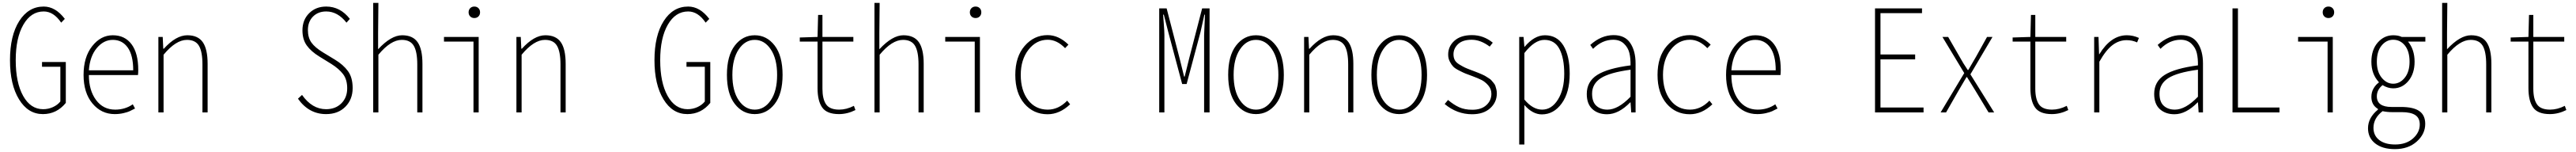

<svg xmlns="http://www.w3.org/2000/svg" viewBox="-20 -784 17986 1060"><path d="M279.3 11.7Q175.8 11.7 112.8 -91.3Q49.8 -194.3 49.8 -364.3Q49.8 -536.1 114.3 -637.2Q178.7 -738.3 285.2 -738.3Q367.2 -738.3 432.6 -652.3L407.2 -626Q354.5 -704.1 285.2 -704.1Q196.3 -704.1 143.1 -611.8Q89.8 -519.5 89.8 -364.3Q89.8 -208 141.6 -115.2Q193.4 -22.5 281.2 -22.5Q317.4 -22.5 349.6 -37.1Q381.8 -51.8 401.4 -76.2V-318.4H273.4V-351.6H439.5V-66.4Q376 11.7 279.3 11.7Z M781.2 11.7Q687.5 11.7 625.5 -62.5Q563.5 -136.7 563.5 -261.7Q563.5 -385.7 623.5 -461.9Q683.6 -538.1 767.6 -538.1Q851.6 -538.1 898.4 -475.6Q945.3 -413.1 945.3 -296.9Q945.3 -273.4 943.4 -260.7H600.6Q600.6 -154.3 650.4 -86.9Q700.2 -19.5 784.2 -19.5Q853.5 -19.5 907.2 -56.6L922.9 -27.3Q898.4 -14.6 884.8 -8.3Q871.1 -2 842.3 4.9Q813.5 11.7 781.2 11.7ZM600.6 -293.9H910.2Q910.2 -398.4 872.1 -452.1Q834 -505.9 767.6 -505.9Q703.1 -505.9 655.3 -448.2Q607.4 -390.6 600.6 -293.9Z M1085.9 0V-526.4H1116.2L1120.1 -444.3H1124Q1209 -538.1 1288.1 -538.1Q1362.3 -538.1 1396 -489.7Q1429.7 -441.4 1429.7 -338.9V0H1393.6V-334Q1393.6 -423.8 1369.1 -464.8Q1344.7 -505.9 1285.2 -505.9Q1208 -505.9 1122.1 -402.3V0Z M2256.8 11.7Q2136.7 11.7 2060.5 -95.7L2088.9 -122.1Q2159.2 -22.5 2256.8 -22.5Q2322.3 -22.5 2363.3 -63Q2404.3 -103.5 2404.3 -168Q2404.3 -229.5 2375.5 -267.1Q2346.7 -304.7 2293.9 -337.9L2210 -389.6Q2152.3 -424.8 2122.1 -466.8Q2091.8 -508.8 2091.8 -572.3Q2091.8 -645.5 2138.7 -691.9Q2185.5 -738.3 2257.8 -738.3Q2355.5 -738.3 2422.9 -652.3L2399.4 -626Q2337.9 -704.1 2257.8 -704.1Q2201.2 -704.1 2165.5 -668.5Q2129.9 -632.8 2129.9 -574.2Q2129.9 -521.5 2154.8 -486.8Q2179.7 -452.1 2236.3 -418L2318.4 -368.2Q2377 -333 2409.7 -288.1Q2442.4 -243.2 2442.4 -169.9Q2442.4 -90.8 2391.6 -39.6Q2340.8 11.7 2256.8 11.7Z M2585.9 0V-763.7H2622.1L2620.1 -553.7V-440.4Q2710.9 -538.1 2788.1 -538.1Q2862.3 -538.1 2896 -489.7Q2929.7 -441.4 2929.7 -338.9V0H2893.6V-334Q2893.6 -423.8 2869.1 -464.8Q2844.7 -505.9 2785.2 -505.9Q2708 -505.9 2622.1 -402.3V0Z M3286.1 0V-494.1H3080.1V-526.4H3322.3V0ZM3320.8 -669.4Q3309.6 -658.2 3292 -658.2Q3274.4 -658.2 3263.2 -669.4Q3252 -680.7 3252 -698.2Q3252 -715.8 3263.2 -727.1Q3274.4 -738.3 3292 -738.3Q3309.6 -738.3 3320.8 -727.1Q3332 -715.8 3332 -698.2Q3332 -680.7 3320.8 -669.4Z M3585.9 0V-526.4H3616.2L3620.1 -444.3H3624Q3709 -538.1 3788.1 -538.1Q3862.3 -538.1 3896 -489.7Q3929.7 -441.4 3929.7 -338.9V0H3893.6V-334Q3893.6 -423.8 3869.1 -464.8Q3844.7 -505.9 3785.2 -505.9Q3708 -505.9 3622.1 -402.3V0Z M4779.3 11.7Q4675.8 11.7 4612.8 -91.3Q4549.8 -194.3 4549.8 -364.3Q4549.8 -536.1 4614.3 -637.2Q4678.7 -738.3 4785.2 -738.3Q4867.2 -738.3 4932.6 -652.3L4907.2 -626Q4854.5 -704.1 4785.2 -704.1Q4696.3 -704.1 4643.1 -611.8Q4589.8 -519.5 4589.8 -364.3Q4589.8 -208 4641.6 -115.2Q4693.4 -22.5 4781.2 -22.5Q4817.4 -22.5 4849.6 -37.1Q4881.8 -51.8 4901.4 -76.2V-318.4H4773.4V-351.6H4939.5V-66.4Q4876 11.7 4779.3 11.7Z M5055.7 -261.7Q5055.7 -394.5 5110.8 -466.3Q5166 -538.1 5250 -538.1Q5334 -538.1 5389.2 -466.3Q5444.3 -394.5 5444.3 -261.7Q5444.3 -129.9 5389.2 -59.1Q5334 11.7 5250 11.7Q5166 11.7 5110.8 -59.1Q5055.7 -129.9 5055.7 -261.7ZM5138.2 -84.5Q5182.6 -19.5 5250 -19.5Q5317.4 -19.5 5361.8 -84.5Q5406.2 -149.4 5406.2 -261.7Q5406.2 -374 5361.8 -439.9Q5317.4 -505.9 5250 -505.9Q5182.6 -505.9 5138.2 -439.9Q5093.8 -374 5093.8 -261.7Q5093.8 -149.4 5138.2 -84.5Z M5837.9 11.7Q5753.9 11.7 5721.2 -34.2Q5688.5 -80.1 5688.5 -169.9V-494.1H5564.5V-522.5L5688.5 -526.4L5692.4 -679.7H5722.7V-526.4H5938.5V-494.1H5722.7V-165Q5722.7 -93.8 5748 -56.6Q5773.4 -19.5 5839.8 -19.5Q5890.6 -19.5 5942.4 -45.9L5953.1 -16.6Q5896.5 11.7 5837.9 11.7Z M6085.9 0V-763.7H6122.1L6120.1 -553.7V-440.4Q6210.9 -538.1 6288.1 -538.1Q6362.3 -538.1 6396 -489.7Q6429.7 -441.4 6429.7 -338.9V0H6393.6V-334Q6393.6 -423.8 6369.1 -464.8Q6344.7 -505.9 6285.2 -505.9Q6208 -505.9 6122.1 -402.3V0Z M6786.1 0V-494.1H6580.1V-526.4H6822.3V0ZM6820.8 -669.4Q6809.6 -658.2 6792 -658.2Q6774.4 -658.2 6763.2 -669.4Q6752 -680.7 6752 -698.2Q6752 -715.8 6763.2 -727.1Q6774.4 -738.3 6792 -738.3Q6809.6 -738.3 6820.8 -727.1Q6832 -715.8 6832 -698.2Q6832 -680.7 6820.8 -669.4Z M7294.9 12.7Q7196.3 12.7 7132.8 -61Q7069.3 -134.8 7069.3 -261.7Q7069.3 -388.7 7134.8 -463.9Q7200.2 -539.1 7294.9 -539.1Q7372.1 -539.1 7440.4 -472.7L7417 -448.2Q7360.4 -506.8 7295.9 -506.8Q7215.8 -506.8 7161.6 -437.5Q7107.4 -368.2 7107.4 -261.7Q7107.4 -153.3 7158.7 -86.4Q7210 -19.5 7295.9 -19.5Q7371.1 -19.5 7431.6 -82L7452.1 -56.6Q7378.9 12.7 7294.9 12.7Z M8074.2 0V-725.6H8126L8216.8 -376L8248 -250H8252L8283.2 -376L8374 -725.6H8425.8V0H8387.7V-538.1Q8387.7 -543.9 8393.6 -681.6H8389.6L8362.3 -559.6L8265.6 -198.2H8234.4L8137.7 -559.6L8106.4 -681.6H8101.6Q8102.5 -665 8106.4 -614.7Q8110.4 -564.5 8110.4 -538.1V0Z M8555.7 -261.7Q8555.7 -394.5 8610.8 -466.3Q8666 -538.1 8750 -538.1Q8834 -538.1 8889.2 -466.3Q8944.3 -394.5 8944.3 -261.7Q8944.3 -129.9 8889.2 -59.1Q8834 11.7 8750 11.7Q8666 11.7 8610.8 -59.1Q8555.7 -129.9 8555.7 -261.7ZM8638.2 -84.5Q8682.6 -19.5 8750 -19.5Q8817.4 -19.5 8861.8 -84.5Q8906.2 -149.4 8906.2 -261.7Q8906.2 -374 8861.8 -439.9Q8817.4 -505.9 8750 -505.9Q8682.6 -505.9 8638.2 -439.9Q8593.8 -374 8593.8 -261.7Q8593.8 -149.4 8638.2 -84.5Z M9085.9 0V-526.4H9116.2L9120.1 -444.3H9124Q9209 -538.1 9288.1 -538.1Q9362.3 -538.1 9396 -489.7Q9429.7 -441.4 9429.7 -338.9V0H9393.6V-334Q9393.6 -423.8 9369.1 -464.8Q9344.7 -505.9 9285.2 -505.9Q9208 -505.9 9122.1 -402.3V0Z M9555.7 -261.7Q9555.7 -394.5 9610.8 -466.3Q9666 -538.1 9750 -538.1Q9834 -538.1 9889.2 -466.3Q9944.3 -394.5 9944.3 -261.7Q9944.3 -129.9 9889.2 -59.1Q9834 11.7 9750 11.7Q9666 11.7 9610.8 -59.1Q9555.7 -129.9 9555.7 -261.7ZM9638.2 -84.5Q9682.6 -19.5 9750 -19.5Q9817.4 -19.5 9861.8 -84.5Q9906.2 -149.4 9906.2 -261.7Q9906.2 -374 9861.8 -439.9Q9817.4 -505.9 9750 -505.9Q9682.6 -505.9 9638.2 -439.9Q9593.8 -374 9593.8 -261.7Q9593.8 -149.4 9638.2 -84.5Z M10258.8 12.7Q10153.3 12.7 10067.4 -58.6L10090.8 -86.9Q10129.9 -53.7 10168.5 -36.1Q10207 -18.6 10260.7 -18.6Q10323.2 -18.6 10358.4 -50.8Q10393.6 -83 10393.6 -129.9Q10393.6 -163.1 10371.6 -188.5Q10349.6 -213.9 10325.2 -226.1Q10300.8 -238.3 10261.7 -252.9Q10226.6 -265.6 10211.9 -271.5Q10197.3 -277.3 10168.5 -292Q10139.6 -306.6 10127 -319.8Q10114.3 -333 10103 -355Q10091.8 -377 10091.8 -403.3Q10091.8 -460.9 10135.7 -500Q10179.7 -539.1 10257.8 -539.1Q10338.9 -539.1 10403.3 -486.3L10381.8 -459Q10318.4 -506.8 10255.9 -506.8Q10193.4 -506.8 10161.1 -476.6Q10128.9 -446.3 10128.9 -405.3Q10128.9 -381.8 10138.2 -364.7Q10147.5 -347.7 10170.4 -334Q10193.4 -320.3 10207.5 -313.5Q10221.7 -306.6 10255.9 -293.9Q10258.8 -293 10280.3 -284.7Q10301.8 -276.4 10306.6 -274.4Q10311.5 -272.5 10330.1 -264.2Q10348.6 -255.9 10354 -252Q10359.4 -248 10374 -239.3Q10388.7 -230.5 10394 -223.6Q10399.4 -216.8 10408.7 -206.1Q10418 -195.3 10421.4 -185.1Q10424.8 -174.8 10428.2 -161.1Q10431.6 -147.5 10431.6 -132.8Q10431.6 -71.3 10385.3 -29.3Q10338.9 12.7 10258.8 12.7Z M10624 -414.1V-89.8Q10682.6 -19.5 10748 -19.5Q10814.5 -19.5 10858.4 -89.8Q10902.3 -160.2 10902.3 -269.5Q10902.3 -377.9 10869.1 -441.9Q10835.9 -505.9 10763.7 -505.9Q10695.3 -505.9 10624 -414.1ZM10587.9 223.6V-526.4H10618.2L10624 -458H10626Q10693.4 -538.1 10767.6 -538.1Q10852.5 -538.1 10896.5 -466.3Q10940.4 -394.5 10940.4 -269.5Q10940.4 -139.6 10884.8 -63Q10829.1 13.7 10746.1 13.7Q10681.6 13.7 10624 -51.8V223.6Z M11201.2 12.7Q11138.7 12.7 11099.1 -22.9Q11059.6 -58.6 11059.6 -128.9Q11059.6 -214.8 11132.3 -261.2Q11205.1 -307.6 11365.2 -328.1Q11366.2 -376 11357.4 -413.6Q11348.6 -451.2 11319.8 -479Q11291 -506.8 11244.1 -506.8Q11167 -506.8 11103.5 -443.4L11084 -470.7Q11160.2 -539.1 11247.1 -539.1Q11326.2 -539.1 11363.3 -483.9Q11400.4 -428.7 11400.4 -340.8V0H11370.1L11365.2 -70.3H11363.3Q11282.2 12.7 11201.2 12.7ZM11204.1 -19.5Q11278.3 -19.5 11365.2 -109.4V-297.9Q11218.8 -278.3 11157.7 -238.8Q11096.7 -199.2 11096.7 -130.9Q11096.7 -73.2 11126.5 -46.4Q11156.2 -19.5 11204.1 -19.5Z M11779.3 12.7Q11680.7 12.7 11617.2 -61Q11553.7 -134.8 11553.7 -261.7Q11553.7 -388.7 11619.1 -463.9Q11684.6 -539.1 11779.3 -539.1Q11856.4 -539.1 11924.8 -472.7L11901.4 -448.2Q11844.7 -506.8 11780.3 -506.8Q11700.2 -506.8 11646 -437.5Q11591.8 -368.2 11591.8 -261.7Q11591.8 -153.3 11643.1 -86.4Q11694.3 -19.5 11780.3 -19.5Q11855.5 -19.5 11916 -82L11936.5 -56.6Q11863.3 12.7 11779.3 12.7Z M12250 11.7Q12156.2 11.7 12094.2 -62.5Q12032.2 -136.7 12032.2 -261.7Q12032.2 -385.7 12092.3 -461.9Q12152.3 -538.1 12236.3 -538.1Q12320.3 -538.1 12367.2 -475.6Q12414.1 -413.1 12414.1 -296.9Q12414.1 -273.4 12412.1 -260.7H12069.3Q12069.3 -154.3 12119.1 -86.9Q12168.9 -19.5 12252.9 -19.5Q12322.3 -19.5 12376 -56.6L12391.6 -27.3Q12367.2 -14.6 12353.5 -8.3Q12339.8 -2 12311 4.9Q12282.2 11.7 12250 11.7ZM12069.3 -293.9H12378.9Q12378.9 -398.4 12340.8 -452.1Q12302.7 -505.9 12236.3 -505.9Q12171.9 -505.9 12124 -448.2Q12076.2 -390.6 12069.3 -293.9Z M13072.3 0V-725.6H13400.4V-692.4H13110.4V-404.3H13352.5V-370.1H13110.4V-34.2H13411.1V0Z M13530.3 0 13695.3 -274.4 13543 -526.4H13583L13663.1 -387.7Q13687.5 -342.8 13719.7 -295.9H13723.6Q13776.4 -385.7 13778.3 -389.6L13854.5 -526.4H13892.6L13738.3 -265.6L13904.3 0H13865.2L13778.3 -143.6Q13768.6 -160.2 13745.6 -196.8Q13722.7 -233.4 13714.8 -246.1H13710.9Q13703.1 -232.4 13682.6 -198.2Q13662.1 -164.1 13652.3 -146.5L13568.4 0Z M14306.6 11.7Q14222.7 11.7 14189.9 -34.2Q14157.2 -80.1 14157.2 -169.9V-494.1H14033.2V-522.5L14157.2 -526.4L14161.1 -679.7H14191.4V-526.4H14407.2V-494.1H14191.4V-165Q14191.4 -93.8 14216.8 -56.6Q14242.2 -19.5 14308.6 -19.5Q14359.4 -19.5 14411.1 -45.9L14421.9 -16.6Q14365.2 11.7 14306.6 11.7Z M14602.5 0V-526.4H14632.8L14636.7 -406.2H14638.7Q14719.7 -538.1 14831.1 -538.1Q14874 -538.1 14915 -519.5L14902.3 -488.3Q14868.2 -503.9 14829.1 -503.9Q14775.4 -503.9 14729.5 -468.8Q14683.6 -433.6 14638.7 -353.5V0Z M15163.1 12.7Q15100.6 12.7 15061 -22.9Q15021.5 -58.6 15021.5 -128.9Q15021.5 -214.8 15094.2 -261.2Q15167 -307.6 15327.1 -328.1Q15328.1 -376 15319.3 -413.6Q15310.5 -451.2 15281.7 -479Q15252.9 -506.8 15206.1 -506.8Q15128.9 -506.8 15065.4 -443.4L15045.9 -470.7Q15122.1 -539.1 15209 -539.1Q15288.1 -539.1 15325.2 -483.9Q15362.3 -428.7 15362.3 -340.8V0H15332L15327.1 -70.3H15325.2Q15244.1 12.7 15163.1 12.7ZM15166 -19.5Q15240.2 -19.5 15327.1 -109.4V-297.9Q15180.7 -278.3 15119.6 -238.8Q15058.6 -199.2 15058.6 -130.9Q15058.6 -73.2 15088.4 -46.4Q15118.2 -19.5 15166 -19.5Z M15568.4 0V-725.6H15606.4V-34.2H15896.5V0Z M16232.4 0V-494.1H16026.4V-526.4H16268.6V0ZM16267.1 -669.4Q16255.9 -658.2 16238.3 -658.2Q16220.7 -658.2 16209.5 -669.4Q16198.2 -680.7 16198.2 -698.2Q16198.2 -715.8 16209.5 -727.1Q16220.7 -738.3 16238.3 -738.3Q16255.9 -738.3 16267.1 -727.1Q16278.3 -715.8 16278.3 -698.2Q16278.3 -680.7 16267.1 -669.4Z M16702.1 255.9Q16615.2 255.9 16564.9 216.3Q16514.6 176.8 16514.6 110.4Q16514.6 37.1 16584 -19.5V-24.4Q16538.1 -51.8 16538.1 -108.4Q16538.1 -141.6 16553.7 -168Q16569.3 -194.3 16589.8 -208V-211.9Q16538.1 -267.6 16538.1 -353.5Q16538.1 -436.5 16582.5 -487.3Q16627 -538.1 16690.4 -538.1Q16726.6 -538.1 16750 -526.4H16915V-494.1H16793.9Q16839.8 -438.5 16839.8 -353.5Q16839.8 -271.5 16796.9 -219.7Q16753.9 -168 16690.4 -168Q16653.3 -168 16616.2 -190.4Q16576.2 -158.2 16576.2 -112.3Q16576.2 -38.1 16678.7 -38.1H16744.1Q16832 -38.1 16873 -9.3Q16914.1 19.5 16914.1 80.1Q16914.1 150.4 16855 203.1Q16795.9 255.9 16702.1 255.9ZM16690.4 -200.2Q16737.3 -200.2 16771 -241.7Q16804.7 -283.2 16804.7 -353.5Q16804.7 -425.8 16772.5 -466.3Q16740.2 -506.8 16690.4 -506.8Q16642.6 -506.8 16609.4 -466.3Q16576.2 -425.8 16576.2 -353.5Q16576.2 -283.2 16610.4 -241.7Q16644.5 -200.2 16690.4 -200.2ZM16704.1 223.6Q16781.2 223.6 16828.6 181.6Q16876 139.6 16876 84Q16876 39.1 16844.7 18.6Q16813.5 -2 16750 -2H16680.7Q16648.4 -2 16616.2 -8.8Q16552.7 40 16552.7 107.4Q16552.7 161.1 16592.8 192.4Q16632.8 223.6 16704.1 223.6Z M17032.2 0V-763.7H17068.4L17066.4 -553.7V-440.4Q17157.2 -538.1 17234.4 -538.1Q17308.6 -538.1 17342.3 -489.7Q17376 -441.4 17376 -338.9V0H17339.8V-334Q17339.8 -423.8 17315.4 -464.8Q17291 -505.9 17231.4 -505.9Q17154.3 -505.9 17068.4 -402.3V0Z M17784.2 11.7Q17700.2 11.7 17667.5 -34.2Q17634.8 -80.1 17634.8 -169.9V-494.1H17510.7V-522.5L17634.8 -526.4L17638.7 -679.7H17668.9V-526.4H17884.8V-494.1H17668.9V-165Q17668.9 -93.8 17694.3 -56.6Q17719.7 -19.5 17786.1 -19.5Q17836.9 -19.5 17888.7 -45.9L17899.4 -16.6Q17842.8 11.7 17784.2 11.7Z"/></svg>

Font: Gen Shin Gothic Monospace ExtraLight
Style: Regular
Weight: 200
Designer: [Source Han Sans]
Ryoko NISHIZUKA  (kana & ideographs); Paul D. Hunt (Latin, Greek & Cyrillic); Wenlong ZHANG  (bopomofo
Version: Version 1.002.20150607